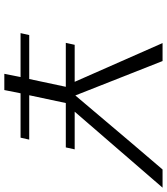

<svg xmlns="http://www.w3.org/2000/svg" viewBox="38 -809 771 887"><g transform="rotate(90 423.5 -365.5)"><path d="M358 -325 179 -731H262L421 -328Q681 -636 763 -731H847L496 -325H670L661 -284H456L420 -115H625L616 -75H411L396 0H321L336 -75H133L142 -115H345L381 -284H178L187 -325Z"/></g></svg>

Font: Afta serif
Style: Italic
Weight: 400
Italic angle: -12°
Designer: parq.ink
Foundry: Oriol Esparraguera Font
Version: Version 1.000